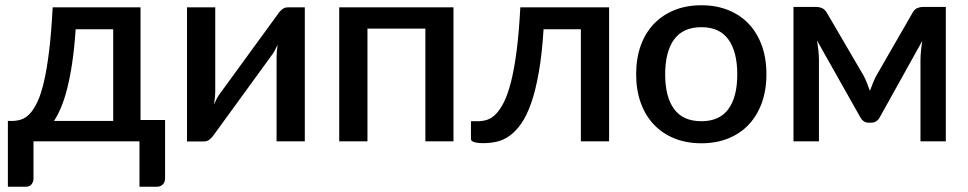

<svg xmlns="http://www.w3.org/2000/svg" viewBox="-20 -538 3687 731"><path d="M411 -77.5V-426.5H268Q263.5 -356.5 255.2 -301Q247 -245.5 236.2 -202.8Q225.5 -160 212.5 -129.2Q199.5 -98.5 185.5 -77.5ZM608.5 -81V140.5Q608.5 155.5 599.8 164.2Q591 173 577.5 173H511V0H107.5V142.5Q107.5 154 100.2 163.5Q93 173 78 173H10V-77.5H25.5Q43 -77.5 60 -82.8Q77 -88 92.5 -104Q108 -120 122 -149.2Q136 -178.5 147.2 -226.5Q158.5 -274.5 167 -344Q175.5 -413.5 180.5 -510H515V-81Z M1140.5 -510V0H1033V-319.5Q1033 -330 1034 -342.5Q1035 -355 1037 -368Q1032 -357 1027.2 -347.8Q1022.5 -338.5 1017 -331L795.5 -26.5Q789.5 -17 779.5 -8.2Q769.5 0.5 757 0.5H692V-510H799.5V-190.5Q799.5 -180 798.2 -167Q797 -154 795 -141Q805 -164 815.5 -179L1037 -483Q1043 -493 1053 -501.5Q1063 -510 1075.5 -510Z M1706.5 0H1599.5V-429H1379V0H1271.5V-510H1706.5Z M2299 0H2191.5V-426.5H2049.5Q2043.5 -331 2031.2 -261.8Q2019 -192.5 2002 -144.5Q1985 -96.5 1964 -66.8Q1943 -37 1919.5 -20.5Q1896 -4 1871.2 1.5Q1846.5 7 1821.5 7Q1773 7 1773 -9V-76.5H1801Q1817.5 -76.5 1834.8 -82Q1852 -87.5 1868 -103.8Q1884 -120 1898.8 -149.5Q1913.5 -179 1925.8 -227.2Q1938 -275.5 1947 -344.8Q1956 -414 1961 -510H2299Z M2650.5 -518Q2707 -518 2752.8 -499.5Q2798.5 -481 2830.8 -447Q2863 -413 2880.5 -364.5Q2898 -316 2898 -255.5Q2898 -195 2880.5 -146.5Q2863 -98 2830.8 -63.8Q2798.5 -29.5 2752.8 -11Q2707 7.5 2650.5 7.5Q2593.5 7.5 2547.8 -11Q2502 -29.5 2469.5 -63.8Q2437 -98 2419.5 -146.5Q2402 -195 2402 -255.5Q2402 -316 2419.5 -364.5Q2437 -413 2469.5 -447Q2502 -481 2547.8 -499.5Q2593.5 -518 2650.5 -518ZM2650.5 -76.5Q2719.5 -76.5 2753.2 -122.8Q2787 -169 2787 -255Q2787 -341 2753.2 -387.8Q2719.5 -434.5 2650.5 -434.5Q2580.5 -434.5 2546.5 -387.8Q2512.5 -341 2512.5 -255Q2512.5 -169 2546.5 -122.8Q2580.5 -76.5 2650.5 -76.5Z M3581 -511.5V0H3484.5V-308.5Q3484.5 -324.5 3486.5 -344.8Q3488.5 -365 3491.5 -382.5L3329 -90.5Q3324 -81.5 3316 -76.2Q3308 -71 3298 -71H3286.5Q3276.5 -71 3268.8 -76.2Q3261 -81.5 3256 -90.5L3090.5 -384Q3093.5 -366.5 3095.8 -345.8Q3098 -325 3098 -308.5V0H3001V-511.5H3089Q3100 -511.5 3110.8 -506.5Q3121.5 -501.5 3129.5 -487L3268 -250Q3275 -237 3280.8 -222Q3286.5 -207 3292 -192Q3297.5 -207 3303.5 -222Q3309.5 -237 3316.5 -250L3453 -487Q3460.5 -502 3471.5 -506.8Q3482.5 -511.5 3493.5 -511.5Z"/></svg>

Font: Lato 2
Style: Regular
Weight: 600
Designer: Lukasz Dziedzic with Adam Twardoch and Botio Nikoltchev
Foundry: tyPoland Lukasz Dziedzic
Version: Version 2.015; 2015-08-06; http://www.latofonts.com/